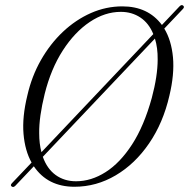

<svg xmlns="http://www.w3.org/2000/svg" viewBox="-20 -736 757 769"><path d="M27 11Q19.5 6 28.5 -3L106.5 -85Q80 -132 74.2 -199.8Q68.5 -267.5 89.5 -353.5Q107 -430.5 144 -495.5Q181 -560.5 232.2 -608.8Q283.5 -657 344.2 -683.8Q405 -710.5 470 -710.5Q573 -710.5 628.5 -636L698.5 -710Q707 -719 713.5 -713.5Q720.5 -708 712 -699.5L638 -621.5Q666.5 -574.5 672.8 -506.5Q679 -438.5 658.5 -353Q633.5 -244 577.2 -161.8Q521 -79.5 443.5 -33.8Q366 12 278 12Q171 12 115.5 -70L41.5 8Q33.5 16 27 11ZM137 -202Q137 -160.5 146 -126.5L594 -599.5Q576 -643.5 542 -666Q508 -688.5 464 -688.5Q400 -688.5 339.5 -648Q279 -607.5 231.5 -533.8Q184 -460 159 -360Q147.5 -313.5 142 -274.2Q136.5 -235 137 -202ZM284.5 -10Q345.5 -10 403.2 -46.8Q461 -83.5 509 -157.5Q557 -231.5 588 -344Q611.5 -432 611.5 -498Q612 -544.5 600.5 -581.5L151.5 -108Q168.5 -60 203 -35Q237.5 -10 284.5 -10Z"/></svg>

Font: Fraunces 144pt S050 Light
Style: Italic
Weight: 300
Italic angle: -16°
Version: Version 1.000; ttfautohint (v1.8.3)